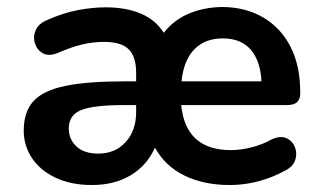

<svg xmlns="http://www.w3.org/2000/svg" viewBox="-20 -520 920 550"><path d="M243 10Q184 10 140 -10.5Q96 -31 72 -66.5Q48 -102 48 -146Q48 -200 76 -230.5Q104 -261 167.5 -274Q231 -287 338 -287H370V-311Q370 -358 348.5 -379Q327 -400 278 -400Q247 -400 215 -392.5Q183 -385 145 -368Q119 -358 102.5 -367.5Q86 -377 80 -396Q74 -415 82.5 -434Q91 -453 116 -463Q161 -483 203 -491Q245 -499 283 -499Q341 -499 383.5 -481Q426 -463 449 -426Q478 -463 521 -481Q564 -499 615 -500Q682 -500 733 -470.5Q784 -441 812 -386.5Q840 -332 840 -257V-251Q840 -237 831.5 -228Q823 -219 802 -219H499Q512 -90 641 -90Q668 -90 699 -97.5Q730 -105 759 -121Q784 -132 801 -124Q818 -116 825 -98Q832 -80 825.5 -61Q819 -42 796 -31Q762 -12 721.5 -1Q681 10 638 10Q564 10 508.5 -17Q453 -44 424 -97Q401 -46 354.5 -18Q308 10 243 10ZM500 -287H729Q726 -346 698 -378Q670 -410 618 -410Q567 -410 536.5 -378.5Q506 -347 500 -287ZM370 -219H336Q247 -219 212 -204.5Q177 -190 177 -152Q177 -121 199 -100.5Q221 -80 262 -80Q310 -80 340 -113Q370 -146 370 -199Z"/></svg>

Font: Chiron GoRound TC SB
Style: Regular
Weight: 500
Designer: Ryoko NISHIZUKA 西塚涼子 (kana, bopomofo & ideographs); Paul D. Hunt (Latin, Greek & Cyrillic); Sandoll Communications 산돌커뮤니
Foundry: Adobe
Version: Version 1.000;hotconv 1.1.1;makeotfexe 2.6.0